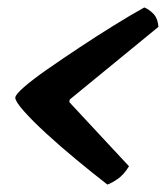

<svg xmlns="http://www.w3.org/2000/svg" viewBox="-20 -535 445 515"><path d="M268 -40Q228 -71 184.5 -107Q141 -143 104 -177Q67 -211 44 -237Q21 -263 21 -273Q21 -281 44.5 -301.5Q68 -322 107.5 -349.5Q147 -377 193 -407.5Q239 -438 285 -466.5Q331 -495 367 -515Q378 -511 390.5 -499Q403 -487 405 -463L167 -268L166 -261L326 -89Q312 -66 295 -54.5Q278 -43 268 -40Z"/></svg>

Font: Texturina 12pt ExtraBold
Style: Italic
Weight: 800
Italic angle: -11°
Designer: Guillermo Torres Carreño
Foundry: Omnibus-Type
Version: Version 1.002